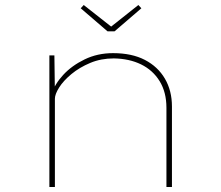

<svg xmlns="http://www.w3.org/2000/svg" viewBox="-20 -746 883 766"><path d="M177 0V-525H197L199 -375L186 -371Q198 -410 232 -447Q266 -484 317.5 -509Q369 -534 431 -534Q506 -534 558 -507Q610 -480 638 -432Q666 -384 666 -321V0H644V-316Q644 -378 617 -422Q590 -466 543 -489Q496 -512 434 -513Q383 -513 340 -495Q297 -477 265 -450.5Q233 -424 216 -397Q199 -370 199 -352V0H189Q186 0 183 0Q180 0 177 0ZM409 -621 302 -713 314 -726 431 -634H416L532 -726L544 -713L437 -621Z"/></svg>

Font: Lexend Peta Thin
Style: Regular
Weight: 250
Version: Version 1.007